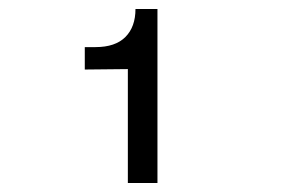

<svg xmlns="http://www.w3.org/2000/svg" viewBox="-20 -731 640 428"><path d="M265 -323V-577L169 -576V-626H193Q237 -626 259.5 -648.5Q282 -671 282 -711H331V-323Z"/></svg>

Font: Geist Mono
Style: Regular
Weight: 400
Monospace: yes
Designer: Basement.studio, Andrés Briganti, Mateo Zaragoza
Foundry: Basement.studio, Vercel, Andrés Briganti, Guido Ferreyra, Mateo Zaragoza
Version: Version 1.500; ttfautohint (v1.8.4.7-5d5b)